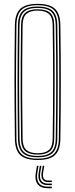

<svg xmlns="http://www.w3.org/2000/svg" viewBox="-20 -825 390 996"><path d="M175.2 5Q112.8 5 85.4 -20.6Q58 -46.2 57.2 -105Q56.2 -191.2 55.6 -263.6Q55 -336 55 -403.2Q55 -470.5 55.6 -541Q56.2 -611.5 57.2 -694Q58 -753.5 85.4 -779.2Q112.8 -805 175.2 -805Q238 -805 265.2 -779.2Q292.5 -753.5 293.2 -694Q294.5 -611.5 295 -541Q295.5 -470.5 295.5 -403.2Q295.5 -336 295 -263.6Q294.5 -191.2 293.2 -105Q292.5 -46.2 265.2 -20.6Q238 5 175.2 5ZM175.2 -2Q233.5 -2 259 -26Q284.5 -50 285.2 -105Q286.5 -191.2 287 -263.6Q287.5 -336 287.5 -403.2Q287.5 -470.5 287 -541Q286.5 -611.5 285.2 -694Q284.5 -749.8 259 -773.9Q233.5 -798 175.2 -798Q117 -798 91.5 -773.9Q66 -749.8 65.2 -694Q64.2 -611.5 63.6 -541Q63 -470.5 63 -403.2Q63 -336 63.6 -263.6Q64.2 -191.2 65.2 -105Q66 -50 91.6 -26Q117.2 -2 175.2 -2ZM175.2 -9Q121.5 -9 97.8 -31.4Q74 -53.8 73.2 -105Q72.2 -191.2 71.6 -263.6Q71 -336 71 -403.2Q71 -470.5 71.6 -541Q72.2 -611.5 73.2 -694Q74 -746 97.8 -768.5Q121.5 -791 175.2 -791Q229 -791 252.8 -768.5Q276.5 -746 277.2 -694Q278.5 -611.5 279 -541Q279.5 -470.5 279.5 -403.2Q279.5 -336 279 -263.6Q278.5 -191.2 277.2 -105Q276.5 -53.8 252.8 -31.4Q229 -9 175.2 -9ZM175.2 -16Q223.8 -16 246.2 -36.4Q268.8 -56.8 269.2 -105Q270.5 -191.2 271 -263.6Q271.5 -336 271.5 -403.2Q271.5 -470.5 271 -541Q270.5 -611.5 269.2 -694Q268.5 -742.2 246.6 -763.1Q224.8 -784 175.2 -784Q125.8 -784 103.9 -763.1Q82 -742.2 81.2 -694Q80.2 -611.5 79.6 -541Q79 -470.5 79 -403.2Q79 -336 79.6 -263.6Q80.2 -191.2 81.2 -105Q81.8 -56.8 104.2 -36.4Q126.8 -16 175.2 -16ZM175.2 -23Q133 -23 111.4 -40.8Q89.8 -58.5 89.2 -105Q87.8 -220 87.2 -316.8Q86.8 -413.5 87.4 -504.6Q88 -595.8 89.2 -694Q89.8 -739.5 110.6 -758.2Q131.5 -777 175.2 -777Q219.2 -777 240 -758.2Q260.8 -739.5 261.2 -694Q262.2 -625.5 262.8 -556.6Q263.2 -487.8 263.4 -416.1Q263.5 -344.5 263 -267.4Q262.5 -190.2 261.2 -105Q260.8 -58.5 239.1 -40.8Q217.5 -23 175.2 -23ZM175.2 -30Q214 -30 233.4 -46.6Q252.8 -63.2 253.2 -106Q254.2 -183.5 254.9 -254.2Q255.5 -325 255.5 -394.6Q255.5 -464.2 255 -537.5Q254.5 -610.8 253.2 -693Q252.8 -736.2 233.4 -753.1Q214 -770 175.2 -770Q136.8 -770 117.2 -753.1Q97.8 -736.2 97.2 -693Q96 -603 95.4 -511.1Q94.8 -419.2 95.2 -319.6Q95.8 -220 97.2 -106Q97.8 -63.2 117.2 -46.6Q136.8 -30 175.2 -30ZM179.8 35 173.8 70.5Q167.8 106.5 181.9 125Q196 143.5 228.8 143.5H248.8V151.5H228.8Q191.8 151.5 175.5 130.6Q159.2 109.8 165.8 70.5L171.8 35ZM209.8 35 203.8 70.5Q200.5 90.2 207 100.9Q213.5 111.5 228.8 111.5H248.8V119.5H228.8Q209.8 119.5 200.9 106.6Q192 93.8 195.8 70.5L201.8 35ZM194.8 35 188.8 70.5Q184 98.8 194.2 113.1Q204.5 127.5 228.8 127.5H248.8V135.5H228.8Q200.5 135.5 188 118.8Q175.5 102 180.8 70.5L186.8 35Z"/></svg>

Font: Big Shoulders Inline Text Thin Thin
Style: Regular
Weight: 250
Version: Version 2.002